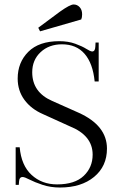

<svg xmlns="http://www.w3.org/2000/svg" viewBox="-20 -826 538 858"><path d="M159 -686 151 -702 248 -774Q293 -806 309 -806Q325 -806 336 -794Q347 -782 347 -762Q347 -748 343 -739ZM248 12Q206 12 170 0Q134 -12 112 -23.5Q90 -35 81 -35Q66 -35 65 -14L64 0H50V-168H68Q75 -87 121 -44.5Q167 -2 235 -2Q314 -2 354 -40Q394 -78 394 -135Q394 -221 291 -262L172 -316Q119 -339 89 -380Q59 -421 59 -475Q59 -547 106.5 -594.5Q154 -642 245 -642Q285 -642 316.5 -630.5Q348 -619 366 -607.5Q384 -596 392 -596Q405 -596 406 -617L407 -636H421V-462H403Q395 -543 358 -585.5Q321 -628 257 -628Q199 -628 161.5 -593Q124 -558 124 -503Q124 -414 213 -375L332 -322Q458 -265 458 -162Q458 -83 400.5 -35.5Q343 12 248 12Z"/></svg>

Font: Arapey Regular-Display
Style: Regular
Weight: 400
Designer: Eduardo Rodriguez Tunni
Foundry: Eduardo Rodriguez Tunni
Version: Version 4.000